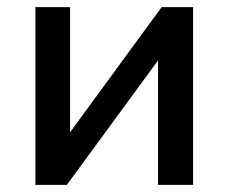

<svg xmlns="http://www.w3.org/2000/svg" viewBox="-20 -517 639 537"><path d="M79 0V-497H176V-147L432 -497H520V0H422V-348L167 0Z"/></svg>

Font: Wix Madefor Text Medium
Style: Regular
Weight: 500
Designer: Dalton Maag Ltd
Foundry: Dalton Maag Ltd
Version: Version 3.100